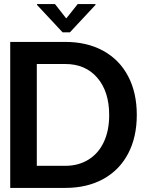

<svg xmlns="http://www.w3.org/2000/svg" viewBox="-20 -919 709 939"><path d="M30 -714H299Q406 -714 485 -670.5Q564 -627 606.5 -546.5Q649 -466 649 -357Q649 -248 606.5 -167.5Q564 -87 485 -43.5Q406 0 299 0H30ZM299 -108Q364 -108 413 -138.5Q462 -169 488 -225Q514 -281 514 -356Q514 -471 456 -538.5Q398 -606 299 -606H160V-108ZM447 -895 322 -761H286L161 -895V-899H249L303 -830H305L360 -899H447Z"/></svg>

Font: Non Bureau Medium
Style: Regular
Weight: 500
Designer: Jona Saucedo
Foundry: Non Foundry
Version: Version 1.000; ttfautohint (v1.8.4)